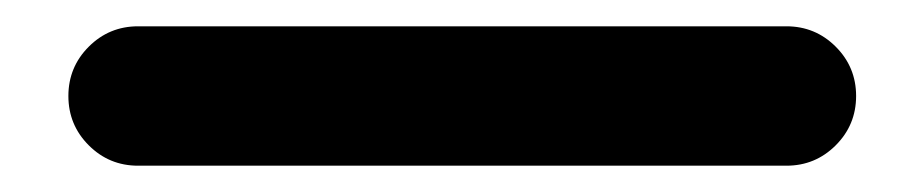

<svg xmlns="http://www.w3.org/2000/svg" viewBox="-20 41 703 146"><path d="M32 114Q32 92 47.5 76.5Q63 61 85 61H578Q600 61 615.5 76.5Q631 92 631 114Q631 136 615.5 151.5Q600 167 578 167H85Q63 167 47.5 151.5Q32 136 32 114Z"/></svg>

Font: Varela Round Precious
Style: Bold
Weight: 700
Version: Version 1.000